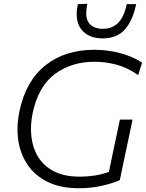

<svg xmlns="http://www.w3.org/2000/svg" viewBox="-20 -990 775 1020"><path d="M399.5 10Q301.5 10 233.5 -23.5Q165.5 -57 126.5 -114.8Q87.5 -172.5 77 -246Q66.5 -319.5 83.5 -399.5Q117 -559.5 220.8 -642.5Q324.5 -725.5 481.5 -725.5Q555.5 -725.5 622.2 -706.8Q689 -688 735 -657L714 -591Q657.5 -631 599 -646.5Q540.5 -662 483 -662Q359.5 -662 271.8 -597Q184 -532 153.5 -389.5Q140 -324.5 146.8 -264Q153.5 -203.5 183.2 -155.5Q213 -107.5 267.5 -79.5Q322 -51.5 404 -51.5Q443 -51.5 481.5 -57.2Q520 -63 558.5 -76.5Q565.5 -111.5 572 -141.5Q578.5 -171.5 584.5 -201.5Q594.5 -248 602 -283.2Q609.5 -318.5 617 -354.5H684Q676.5 -318.5 669.2 -283.2Q662 -248 652 -201.5Q643.5 -162.5 635.2 -123Q627 -83.5 616.5 -33Q577.5 -15.5 519.8 -2.8Q462 10 399.5 10ZM525 -786Q450.5 -786 412.8 -833Q375 -880 393.5 -968L444 -970Q429 -898.5 452.5 -867.8Q476 -837 526 -837Q576 -837 607.2 -868Q638.5 -899 653.5 -968H703.5Q684.5 -879 642.5 -832.5Q600.5 -786 525 -786Z"/></svg>

Font: Commissioner Light
Style: Italic
Weight: 300
Italic angle: -12°
Designer: Kostas Bartsokas
Foundry: Kostas Bartsokas
Version: Version 1.000; ttfautohint (v1.8.3)